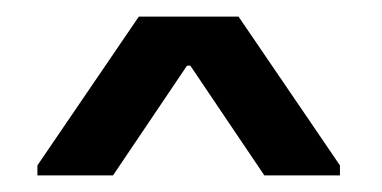

<svg xmlns="http://www.w3.org/2000/svg" viewBox="-20 -778 460 231"><path d="M25 -579 147 -758H267L389 -579V-567H298L209 -699H205L116 -567H25Z"/></svg>

Font: Be Vietnam Medium
Style: Regular
Weight: 500
Designer: Gabriel Lam
Foundry: TypeRant
Version: Version 4.000